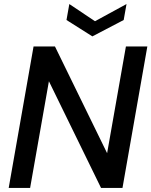

<svg xmlns="http://www.w3.org/2000/svg" viewBox="-20 -930 749 950"><path d="M23 0 146 -700H252L510 -172L603 -700H709L586 0H480L222 -528L129 0ZM437 -750 309 -831 323 -910 450 -825 606 -910 592 -831Z"/></svg>

Font: Rethink Sans Medium
Style: Italic
Weight: 500
Italic angle: -10°
Designer: The Rethink Sans project authors (Hans Thiessen). DM Sans designed by Colophon Foundry.
Foundry: Rethink Communications LLC
Version: Version 1.001